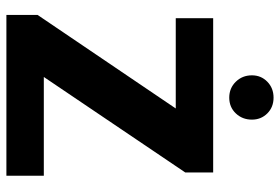

<svg xmlns="http://www.w3.org/2000/svg" viewBox="-154 -700 854 585"><g transform="rotate(90 272.5 -407.0)"><path d="M505 -630V-545L214 -114H515V0H25V-95L310 -516H35V-630ZM209 -748Q209 -776 228.5 -795Q248 -814 277 -814Q306 -814 325 -795Q344 -776 344 -748Q344 -719 325 -699Q306 -679 277 -679Q248 -679 228.5 -699Q209 -719 209 -748Z"/></g></svg>

Font: Ek Mukta ExtraBold
Style: Regular
Weight: 800
Designer: Girish Dalvi and Yashodeep Gholap
Foundry: Ek Type
Version: Version 2.538;PS 1.002;hotconv 16.6.51;makeotf.lib2.5.65220;